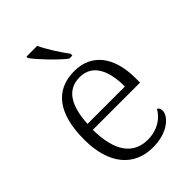

<svg xmlns="http://www.w3.org/2000/svg" viewBox="-227 -862 969 969"><g transform="rotate(-45 257.0 -378.0)"><path d="M295 -606H317V-619C288 -657 247 -721 226 -766H149V-756C174 -721 248 -642 295 -606ZM277 10C388 10 443 -50 443 -87C443 -101 437 -110 429 -114C405 -72 358 -36 286 -36C186 -36 126 -110 125 -268H462V-299C462 -457 388 -544 268 -544C134 -544 59 -451 59 -263C59 -89 142 10 277 10ZM394 -308H127C134 -431 175 -503 266 -503C355 -503 394 -425 394 -308Z"/></g></svg>

Font: Noto Serif Lao Light
Style: Regular
Weight: 300
Designer: Monotype Design Team
Foundry: Monotype Imaging Inc.
Version: Version 2.003